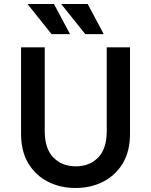

<svg xmlns="http://www.w3.org/2000/svg" viewBox="-20 -926 752 957"><path d="M85 -259V-690H203V-272Q203 -185 246 -141Q289 -97 358 -97Q427 -97 469.5 -141Q512 -185 512 -272V-690H628V-259Q628 -172 592 -112Q556 -52 494.5 -20.5Q433 11 356 11Q280 11 218.5 -20.5Q157 -52 121 -112Q85 -172 85 -259ZM117 -906H249L329 -756H237ZM285 -906H417L497 -756H405Z"/></svg>

Font: Radio Canada Medium
Style: Regular
Weight: 500
Designer: Charles Daoud, Etienne Aubert Bonn, Alexandre Saumier Demers, Jacques Le Bailly
Foundry: Radio-Canada
Version: Version 2.104; ttfautohint (v1.8.4.7-5d5b);gftools[0.9.28.de